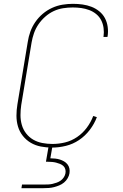

<svg xmlns="http://www.w3.org/2000/svg" viewBox="-20 -763 640 1003"><path d="M252 8Q222 8 193.5 2.5Q165 -3 141 -17Q117 -31 99.5 -53Q82 -75 74 -102Q66 -129 66 -158.5Q66 -188 71 -218L125 -544Q129 -571 138.5 -597.5Q148 -624 164.5 -648Q181 -672 203.5 -691Q226 -710 252.5 -722Q279 -734 306.5 -738.5Q334 -743 361 -743Q387 -743 411.5 -739.5Q436 -736 458 -727.5Q480 -719 498.5 -704Q517 -689 528 -668.5Q539 -648 542.5 -623Q546 -598 542 -573L541 -570H520L521 -573Q524 -595 521 -617Q518 -639 508.5 -657.5Q499 -676 482.5 -689.5Q466 -703 446 -710.5Q426 -718 404.5 -721Q383 -724 360 -724Q335 -724 309.5 -720Q284 -716 260.5 -705Q237 -694 216.5 -676Q196 -658 181 -636Q166 -614 157.5 -589.5Q149 -565 145 -541L91 -215Q87 -188 87 -161.5Q87 -135 94 -110.5Q101 -86 116.5 -66Q132 -46 153.5 -33.5Q175 -21 201 -16Q227 -11 254 -11Q287 -11 320 -19Q353 -27 382.5 -47Q412 -67 433.5 -96Q455 -125 467 -157L486 -151Q473 -116 449 -84.5Q425 -53 393 -31.5Q361 -10 324 -1Q287 8 252 8ZM92 220 95 201H210Q221 201 232.5 200.5Q244 200 254.5 197.5Q265 195 276.5 191Q288 187 297.5 180Q307 173 313.5 163Q320 153 322 142Q324 131 321 120.5Q318 110 310.5 103.5Q303 97 293 93Q283 89 273 86.5Q263 84 252 83Q241 82 230 82H220L236 -11H256L243 64Q256 64 269 65.5Q282 67 293 70.5Q304 74 314.5 80Q325 86 332.5 95.5Q340 105 342.5 117Q345 129 343 142Q341 155 333.5 168Q326 181 314.5 190.5Q303 200 289.5 205.5Q276 211 262.5 214.5Q249 218 235 219Q221 220 207 220Z"/></svg>

Font: Iosevka Aile Thin
Style: Italic
Weight: 100
Italic angle: -9°
Designer: Belleve Invis
Foundry: Belleve Invis
Version: Version 31.1.0; ttfautohint (v1.8.4)